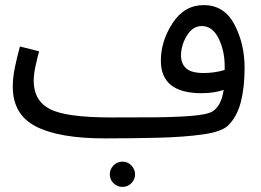

<svg xmlns="http://www.w3.org/2000/svg" viewBox="-20 -521 1023 752"><path d="M874 -30Q909 -65 923.5 -122.5Q938 -180 938 -255Q938 -350 898 -425.5Q858 -501 778 -501Q702 -501 656 -430.5Q610 -360 610 -283Q610 -156 769 -156Q819 -156 856 -169Q847 -107 813 -85Q792 -72 728.5 -67Q665 -62 581.5 -61.5Q498 -61 416 -61L390 21Q496 21 598 18.5Q700 16 774.5 5.5Q849 -5 874 -30ZM689 -303Q689 -344 712 -381.5Q735 -419 770 -419Q812 -419 836 -371Q860 -323 860 -261Q860 -253 860 -247Q821 -235 778 -235Q729 -235 709 -253.5Q689 -272 689 -303ZM390 21 436 -11 416 -61Q238 -61 175 -94Q112 -127 112 -205Q112 -230 119.5 -264Q127 -298 133 -320L58 -339Q48 -302 39 -260.5Q30 -219 30 -182Q30 -72 121 -25.5Q212 21 390 21ZM460 211Q480 211 494.5 196.5Q509 182 509 162Q509 142 494.5 127Q480 112 460 112Q439 112 424.5 127Q410 142 410 162Q410 182 424.5 196.5Q439 211 460 211Z"/></svg>

Font: Noto Sans Arabic
Style: Regular
Weight: 400
Designer: Nadine Chahine - Monotype Design Team
Foundry: Monotype Imaging Inc.
Version: Version 1.902